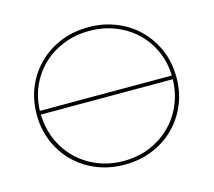

<svg xmlns="http://www.w3.org/2000/svg" viewBox="-101 -826 1060 953"><g transform="rotate(-15 428.5 -350.0)"><path d="M428 3Q351 3 285.5 -23.5Q220 -50 171.5 -98Q123 -146 96 -210Q69 -274 69 -350Q69 -426 96 -490Q123 -554 171.5 -602Q220 -650 285.5 -676.5Q351 -703 428 -703Q505 -703 570.5 -676.5Q636 -650 684.5 -602Q733 -554 760 -490Q787 -426 787 -350Q787 -274 760 -210Q733 -146 684.5 -98Q636 -50 570.5 -23.5Q505 3 428 3ZM428 -16Q499 -16 560 -40.5Q621 -65 667 -109.5Q713 -154 739 -214Q765 -274 767 -345H89Q91 -274 117 -214Q143 -154 189 -109.5Q235 -65 296 -40.5Q357 -16 428 -16ZM89 -364H767Q765 -432 739 -490.5Q713 -549 667 -592.5Q621 -636 560 -660Q499 -684 428 -684Q357 -684 296 -660Q235 -636 189 -592.5Q143 -549 117 -490.5Q91 -432 89 -364Z"/></g></svg>

Font: Montserrat Thin
Style: Regular
Weight: 100
Designer: Julieta Ulanovsky
Foundry: Julieta Ulanovsky
Version: Version 9.000